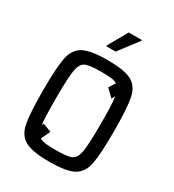

<svg xmlns="http://www.w3.org/2000/svg" viewBox="-214 -1024 1045 1153"><g transform="rotate(30 309.0 -447.5)"><path d="M555 -344Q555 -183 541 -115Q527 -47 477 -19.5Q427 8 309 8Q191 8 141 -19.5Q91 -47 77 -115Q63 -183 63 -344Q63 -505 77 -573Q91 -641 141 -668.5Q191 -696 309 -696Q427 -696 477 -668.5Q527 -641 541 -573Q555 -505 555 -344ZM464 -344Q464 -416 462.5 -458.5Q461 -501 456 -529L443 -507L393 -556L421 -600Q405 -610 380.5 -613Q356 -616 309 -616Q229 -616 200.5 -602.5Q172 -589 163 -537Q154 -485 154 -344Q154 -207 161 -160L168 -173L226 -151L196 -88Q213 -78 237.5 -75Q262 -72 309 -72Q389 -72 417.5 -85.5Q446 -99 455 -151Q464 -203 464 -344ZM259 -764V-769L335 -903H426V-898L324 -764Z"/></g></svg>

Font: Saira Semi Condensed
Style: Regular
Weight: 400
Width: 4
Designer: Hector Gatti with collaboration of the Omnibus-Type team
Foundry: Omnibus-Type
Version: Version 1.001; ttfautohint (v1.8)